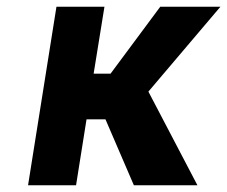

<svg xmlns="http://www.w3.org/2000/svg" viewBox="-20 -548 672 568"><path d="M63 0H205L236 -195H292L376 0H564L419 -277L632 -528H454L307 -330H257L289 -528H147Z"/></svg>

Font: Aerodynamic
Style: Obl
Weight: 500
Designer: Google
Version: Version 2.000980; 2014